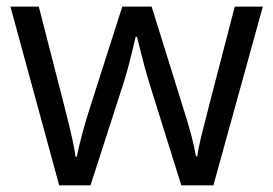

<svg xmlns="http://www.w3.org/2000/svg" viewBox="-20 -555 818 575"><path d="M522.9 0 424.8 -314Q415.5 -342.8 390.1 -444.8H386.2Q366.7 -359.4 352.1 -313L251 0H157.2L11.2 -535.2H96.2Q147.9 -333.5 175 -228Q202.1 -122.6 206.1 -85.9H210Q215.3 -113.8 227.3 -158Q239.3 -202.1 248 -228L346.2 -535.2H434.1L529.8 -228Q557.1 -144 566.9 -86.9H570.8Q572.8 -104.5 581.3 -141.1Q589.8 -177.7 683.1 -535.2H767.1L619.1 0Z"/></svg>

Font: f06900794
Style: Regular
Weight: 400
Foundry: Ascender Corporation
Version: Version 1.10